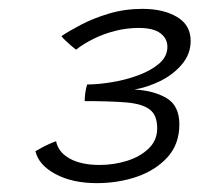

<svg xmlns="http://www.w3.org/2000/svg" viewBox="-20 -662 450 433"><path d="M198.5 -249Q143 -249 105 -269.5Q67 -290 60 -321Q66.5 -325 74.5 -329.2Q82.5 -333.5 90.8 -337.2Q99 -341 106.5 -343.5Q111.5 -318.5 137.5 -304.2Q163.5 -290 204.5 -290Q236.5 -290 266.2 -299.2Q296 -308.5 315.2 -327Q334.5 -345.5 334.5 -372.5Q334.5 -402.5 317.5 -415.2Q300.5 -428 264.5 -431Q228.5 -434 171 -434Q171 -443.5 172.5 -453.5Q174 -463.5 176.5 -471.5Q200.5 -471.5 231.5 -476.5Q262.5 -481.5 291.2 -492Q320 -502.5 338.8 -518.5Q357.5 -534.5 357.5 -556.5Q357.5 -575 341.8 -587Q326 -599 292.5 -599Q265.5 -599 239.2 -592.2Q213 -585.5 190.5 -574.2Q168 -563 151.5 -550Q147 -553.5 140.2 -559.2Q133.5 -565 127.2 -571Q121 -577 118.5 -580.5Q135.5 -592 163.2 -606.5Q191 -621 226.2 -631.5Q261.5 -642 301.5 -642Q348.5 -642 379.2 -623.8Q410 -605.5 410 -570Q410 -540 390.2 -516.8Q370.5 -493.5 341.2 -479.2Q312 -465 283 -460Q326 -458 355.2 -441Q384.5 -424 384.5 -381.5Q384.5 -337 357.8 -307.5Q331 -278 288.8 -263.5Q246.5 -249 198.5 -249Z"/></svg>

Font: Grandstander Thin ExtraLight
Style: Italic
Weight: 250
Italic angle: -15°
Version: Version 1.200